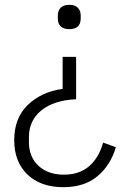

<svg xmlns="http://www.w3.org/2000/svg" viewBox="-20 -568 532 797"><path d="M315 -503V-492Q315 -447 268 -447Q220 -447 220 -492V-503Q220 -524 232 -536Q244 -548 268 -548Q291 -548 303 -536Q315 -524 315 -503ZM296 -156Q204 -152 152 -110Q100 -68 100 2V21Q100 83 139.5 120Q179 157 245 157Q310 157 350.5 121.5Q391 86 408 24L461 43Q439 118 384.5 163.5Q330 209 243 209Q148 209 93.5 156Q39 103 39 14Q39 -78 95.5 -132.5Q152 -187 240 -199V-332H296Z"/></svg>

Font: IBM Plex Sans JP Light
Style: Regular
Weight: 300
Designer: Mike Abbink; Paul van der Laan; Pieter van Rosmalen; Wujin Sim; Yejin Wi; Jinhee Kim; Boomi Park; Yona Kim; Kichan Ma
Foundry: Sandoll Inc.
Version: Version 1.002